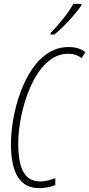

<svg xmlns="http://www.w3.org/2000/svg" viewBox="-20 -970 465 1000"><path d="M243 -798 244 -790H262C307 -823 376 -900 404 -942L405 -950H362C339 -908 292 -847 243 -798ZM186 10C213 10 239 5 268 -6V-42C238 -31 214 -25 191 -25C112 -25 75 -83 75 -225C75 -389 160 -690 334 -690C364 -690 388 -682 404 -667L425 -698C404 -715 376 -725 336 -725C127 -725 37 -401 37 -223C37 -60 88 10 186 10Z"/></svg>

Font: Noto Sans ExtraCondensed ExtraLight
Style: Italic
Weight: 200
Width: 2
Italic angle: -12°
Designer: Monotype Design Team
Foundry: Monotype Imaging Inc.
Version: Version 2.013